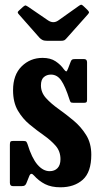

<svg xmlns="http://www.w3.org/2000/svg" viewBox="-20 -781 426 816"><path d="M275 -359Q257.5 -414 240.2 -439Q223 -464 196.5 -464Q178.5 -464 166.2 -453.2Q154 -442.5 154 -418Q154 -388 175.5 -364.2Q197 -340.5 229 -317.8Q261 -295 292.8 -268.5Q324.5 -242 346.2 -207Q368 -172 368 -123.5Q368 -49.5 331.8 -17.2Q295.5 15 237 15Q198 15 171.5 1.5Q145 -12 124 -35.5Q111.5 -50 104.5 -33L92 -2Q89.5 4 85.5 7Q81.5 10 72.5 10H34.5Q22 10 22 -4.5V-166Q22 -175 24.2 -178.5Q26.5 -182 35 -182H79Q89 -182 91.8 -178.8Q94.5 -175.5 97 -168.5Q115 -109.5 139 -81.5Q163 -53.5 191 -53.5Q212 -53.5 224.5 -66.5Q237 -79.5 237 -104.5Q237 -138 216.5 -161.5Q196 -185 166 -206Q136 -227 106 -251.8Q76 -276.5 55.8 -311.2Q35.5 -346 35.5 -397.5Q35.5 -463 72 -499Q108.5 -535 161 -535Q194.5 -535 216.2 -520.5Q238 -506 251.5 -486.5Q258 -478 261.2 -477.5Q264.5 -477 269 -489L280.5 -519Q283 -525.5 286.5 -527.8Q290 -530 300 -530H337Q350 -530 350 -516V-357.5Q350 -349 347.2 -346.5Q344.5 -344 336 -344H293Q282 -344 279.8 -347.5Q277.5 -351 275 -359ZM147.5 -621 61.5 -718.5Q56 -724 55.5 -727.8Q55 -731.5 61 -736.5L78.5 -752.5Q86 -758.5 89 -757.8Q92 -757 100 -752L184 -694.5Q207 -679 228.5 -694.5L316.5 -757Q323.5 -762 327.2 -760.5Q331 -759 337 -753L351 -739.5Q357.5 -733 358.2 -729.5Q359 -726 353 -719.5L263 -618.5Q258 -612.5 253.5 -610Q249 -607.5 237.5 -607.5H182Q168 -607.5 160.8 -611Q153.5 -614.5 147.5 -621Z"/></svg>

Font: Besley* Condensed Semi
Style: Regular
Weight: 600
Width: 3
Designer: Owen Earl
Foundry: indestructible type*
Version: Version 3.000; ttfautohint (v1.8.3)